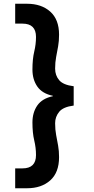

<svg xmlns="http://www.w3.org/2000/svg" viewBox="-20 -831 502 1024"><path d="M124 173Q201 173 248 131Q295 89 295 7Q295 -26 290 -54Q285 -82 279.5 -110.5Q274 -139 274 -174Q274 -208 295.5 -234.5Q317 -261 373 -268V-371Q317 -378 295.5 -403.5Q274 -429 274 -465Q274 -499 279.5 -527.5Q285 -556 290 -584Q295 -612 295 -646Q295 -727 248 -769Q201 -811 124 -811H61V-705H100Q172 -705 172 -634Q172 -595 162.5 -555.5Q153 -516 153 -460Q153 -407 179 -369.5Q205 -332 262 -320V-318Q205 -306 179 -268.5Q153 -231 153 -178Q153 -122 162.5 -82.5Q172 -43 172 -4Q172 67 100 67H61V173Z"/></svg>

Font: DeepMind Sans
Style: Bold
Weight: 700
Designer: Jonny Pinhorn / Modifications: Colophon Foundry
Foundry: Colophon Foundry
Version: Version 1.002; ttfautohint (v1.8.2)